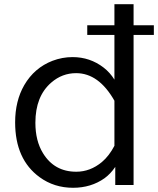

<svg xmlns="http://www.w3.org/2000/svg" viewBox="-20 -850 750 911"><path d="M522.9 -830.1H613.8V-730H710V-684.1H613.8V27.8H526.9V-58.1Q504.9 -25.4 476.1 -4.4Q412.1 41 326.7 41Q236.8 41 168 -9.3Q51.8 -93.8 51.8 -269.5Q51.8 -371.1 95.2 -446.3Q143.1 -528.3 229 -561.5Q275.4 -579.1 324.2 -579.1Q407.2 -579.1 471.7 -529.3Q502 -505.9 522.9 -472.2V-684.1H394V-730H522.9ZM522.9 -372.1Q448.7 -502.9 341.3 -502.9Q274.9 -502.9 223.6 -458.5Q147.9 -393.6 147.9 -267.6Q147.9 -181.6 184.1 -123Q237.8 -35.2 341.8 -35.2Q408.2 -35.2 463.4 -81.1Q497.6 -109.9 522.9 -158.2Z"/></svg>

Font: FORM UDPGothic
Style: Regular
Weight: 400
Foundry: Pronama LLC
Version: Version 1.05101